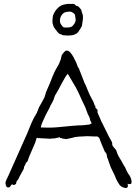

<svg xmlns="http://www.w3.org/2000/svg" viewBox="-20 -946 701 978"><path d="M337.9 -886.7Q333 -886.7 331.1 -886.7Q311.5 -885.7 301.8 -877.9Q285.2 -862.3 285.2 -841.8Q285.2 -833 288.1 -826.2Q289.1 -823.2 297.9 -812.5Q299.8 -808.6 304.2 -807.1Q308.6 -805.7 317.4 -805.7Q318.4 -805.7 320.3 -805.7Q335 -805.7 343.8 -809.6Q352.5 -814.5 359.4 -826.2Q365.2 -835.9 365.2 -841.3Q365.2 -846.7 365.2 -847.7Q365.2 -849.6 362.3 -868.2Q361.3 -876 348.6 -882.8Q342.8 -885.7 340.8 -886.7Q337.9 -886.7 337.9 -886.7ZM250 -867.2Q260.7 -893.6 276.4 -907.2Q291 -919.9 306.6 -922.9Q327.1 -927.7 334 -925.8Q337.9 -925.8 342.8 -925.8Q359.4 -927.7 363.3 -920.9Q365.2 -918.9 367.2 -917Q368.2 -917 371.1 -916H372.1Q377 -916 385.7 -906.2Q395.5 -895.5 395.5 -890.6V-886.7Q396.5 -884.8 397.5 -882.8Q398.4 -878.9 399.4 -876Q402.3 -874 402.3 -860.4Q403.3 -857.4 402.3 -848.6Q398.4 -820.3 397.5 -815.4Q397.5 -812.5 385.7 -793.9Q377.9 -780.3 372.1 -777.3V-776.4Q356.4 -767.6 348.6 -766.6Q331.1 -765.6 330.1 -764.6Q328.1 -764.6 315.4 -765.6L299.8 -766.6Q296.9 -769.5 286.1 -772.5Q280.3 -774.4 277.3 -778.3L270.5 -786.1Q254.9 -804.7 252 -813.5Q247.1 -827.1 247.1 -835.9Q247.1 -839.8 247.1 -840.8Q249 -865.2 250 -867.2ZM23.4 -52.7 119.1 -267.6Q123 -277.3 140.6 -320.3Q149.4 -341.8 168 -372.1Q172.9 -385.7 178.7 -399.4Q179.7 -401.4 195.3 -428.7Q198.2 -434.6 201.2 -440.4Q208 -451.2 209 -458Q213.9 -477.5 220.7 -491.2Q229.5 -509.8 234.4 -522.5Q240.2 -539.1 248 -557.6Q253.9 -571.3 259.8 -584Q263.7 -591.8 268.6 -599.6Q273.4 -607.4 280.3 -620.1L288.1 -640.6Q291 -643.6 291 -651.4Q294.9 -665 294.9 -666Q296.9 -668 306.6 -680.7Q313.5 -688.5 320.3 -688.5Q328.1 -687.5 332 -684.6Q339.8 -677.7 340.8 -675.8L341.8 -673.8L342.8 -672.9L347.7 -666Q354.5 -654.3 356.4 -651.4Q359.4 -643.6 364.3 -635.7Q370.1 -624 375 -609.4Q377 -602.5 380.9 -599.6L410.2 -524.4Q416 -515.6 427.7 -484.4Q436.5 -461.9 447.3 -443.4Q460 -419.9 460 -416Q460 -414.1 460.9 -414.1V-412.1Q460.9 -411.1 461.9 -410.2Q468.8 -402.3 464.8 -399.4L470.7 -392.6Q472.7 -390.6 472.7 -390.6Q480.5 -384.8 475.6 -376Q475.6 -375 479.5 -366.2Q483.4 -358.4 487.3 -348.6Q491.2 -338.9 495.1 -330.1Q500 -321.3 501 -318.4Q506.8 -306.6 523.4 -273.4Q534.2 -249 546.9 -228.5Q551.8 -221.7 551.8 -213.9Q551.8 -207 551.8 -207Q551.8 -205.1 552.7 -205.1Q553.7 -205.1 554.7 -203.1Q557.6 -196.3 559.6 -195.3Q559.6 -195.3 564.5 -190.4Q567.4 -186.5 570.3 -182.6Q574.2 -178.7 573.2 -176.8Q573.2 -175.8 574.2 -175.8Q574.2 -174.8 574.2 -172.9L575.2 -171.9Q575.2 -169.9 576.2 -169.9V-167Q583 -150.4 590.8 -138.7Q598.6 -127 605.5 -113.3Q613.3 -97.7 616.2 -95.7Q617.2 -94.7 625 -76.2Q627 -71.3 631.3 -64.5Q635.7 -57.6 640.6 -50.8Q644.5 -43.9 647.5 -35.2Q650.4 -26.4 650.4 -17.6Q649.4 -9.8 645.5 -8.8Q640.6 -7.8 635.7 -7.8Q634.8 -7.8 634.8 -8.8Q633.8 -9.8 631.8 -9.8H629.9L630.9 -4.9V-2Q631.8 0 631.8 2Q631.8 5.9 626 10.7Q624 11.7 622.1 11.7Q620.1 11.7 618.2 11.7Q595.7 6.8 587.9 -5.9Q577.1 -21.5 571.3 -35.2Q564.5 -53.7 554.7 -72.3Q544.9 -89.8 538.1 -110.4Q531.2 -132.8 530.3 -133.8Q524.4 -144.5 523.4 -158.2Q522.5 -164.1 519.5 -167Q517.6 -168.9 517.6 -168.9L515.6 -171.9Q514.6 -172.9 513.7 -173.8Q512.7 -175.8 508.8 -185.5Q504.9 -195.3 500 -206.1Q495.1 -217.8 491.2 -228.5Q486.3 -242.2 486.3 -242.2Q486.3 -242.2 480.5 -248Q477.5 -251 473.6 -251H457Q418 -252.9 417 -252Q398.4 -251 380.9 -250Q377 -250 372.1 -249Q366.2 -248 363.3 -248L348.6 -244.1Q318.4 -237.3 316.4 -237.3Q314.5 -237.3 312.5 -238.3Q309.6 -238.3 304.7 -239.3Q301.8 -239.3 299.8 -239.3Q297.9 -240.2 296.9 -241.2Q294.9 -243.2 291 -242.2Q285.2 -242.2 285.2 -246.1Q284.2 -248 272.5 -244.1Q266.6 -243.2 258.8 -241.2Q255.9 -241.2 252 -241.2Q245.1 -241.2 242.2 -240.2Q240.2 -239.3 237.3 -239.3L200.2 -241.2Q197.3 -241.2 183.6 -242.2Q173.8 -242.2 167 -244.1Q160.2 -217.8 148.4 -194.3Q140.6 -177.7 127.9 -146.5Q126 -141.6 126 -140.6Q124 -138.7 124 -135.7Q123 -130.9 122.1 -128.9Q121.1 -126 119.1 -123Q118.2 -122.1 118.2 -121.1L113.3 -118.2Q113.3 -117.2 112.3 -117.2Q112.3 -117.2 112.3 -116.2Q111.3 -114.3 110.4 -112.3Q109.4 -110.4 108.4 -106.4Q107.4 -104.5 105.5 -101.6Q104.5 -98.6 102.5 -95.7Q101.6 -93.8 101.6 -87.9L100.6 -85Q94.7 -75.2 89.8 -65.4Q87.9 -60.5 85 -56.6Q80.1 -46.9 79.1 -45.9Q77.1 -43 76.2 -39.1Q73.2 -32.2 72.3 -31.2Q65.4 -25.4 63.5 -19.5Q63.5 -18.6 63.5 -16.6Q63.5 -14.6 62.5 -13.7Q61.5 -12.7 62.5 -11.7Q62.5 -10.7 61.5 -9.8V-8.8Q57.6 -6.8 55.7 -5.9Q54.7 -3.9 49.8 -3.9H45.9Q44.9 -3.9 44.9 -6.8H41Q39.1 -6.8 39.1 -4.9Q38.1 -4.9 38.1 -3.9L34.2 0Q33.2 1 32.2 2.9Q32.2 6.8 28.3 7.8Q24.4 8.8 21.5 8.8Q13.7 8.8 10.7 0Q7.8 -8.8 7.8 -12.7Q7.8 -20.5 12.7 -30.3Q16.6 -39.1 23.4 -52.7ZM187.5 -296.9H188.5Q207 -295.9 220.7 -295.9Q230.5 -295.9 240.2 -295.9Q266.6 -296.9 293 -299.8Q320.3 -302.7 344.7 -304.7Q388.7 -308.6 396.5 -307.6Q399.4 -307.6 407.2 -308.6Q415 -309.6 424.8 -310.5Q429.7 -311.5 434.6 -311.5Q438.5 -312.5 440.4 -314.5Q443.4 -315.4 443.4 -316.4L446.3 -315.4Q446.3 -321.3 444.3 -324.2Q440.4 -330.1 439.5 -334Q437.5 -345.7 433.6 -352.5Q429.7 -359.4 426.8 -366.2Q420.9 -382.8 414.1 -400.4Q406.2 -416 399.4 -430.7Q379.9 -475.6 367.2 -499Q345.7 -534.2 325.2 -570.3Q314.5 -559.6 294.4 -521Q274.4 -482.4 264.6 -466.8Q259.8 -460 257.8 -453.1Q254.9 -445.3 252.9 -438.5Q250 -431.6 246.1 -423.8Q242.2 -417 236.3 -407.2V-405.3Q236.3 -403.3 234.4 -402.3Q234.4 -402.3 229.5 -391.6Q226.6 -384.8 221.7 -377Q216.8 -369.1 212.9 -360.4Q204.1 -340.8 196.3 -324.2Q189.5 -307.6 187.5 -296.9Z"/></svg>

Font: ToneOZ-YinPZ-Tsuipita-TC
Style: Regular
Weight: 400
Designer: ÂÆ£ÂøóÂáåJeffrey Xuan(jeffreyx@gmail.com, ToneOZ.com) ÈòøÂù§(cjkFonts)
Foundry: ToneOZ
Version: Version 0.24071